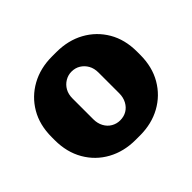

<svg xmlns="http://www.w3.org/2000/svg" viewBox="-127 -687 863 863"><g transform="rotate(-45 304.5 -255.5)"><path d="M291 10Q217 10 158.5 -22Q100 -54 66.5 -112Q33 -170 33 -246V-266Q33 -343 66.5 -400Q100 -457 158 -489Q216 -521 290 -521H318Q393 -521 451 -489Q509 -457 542.5 -400Q576 -343 576 -266V-246Q576 -169 542.5 -111.5Q509 -54 451 -22Q393 10 319 10ZM304 -101Q328 -101 346.5 -112Q365 -123 376 -143.5Q387 -164 387 -190V-322Q387 -349 376 -368.5Q365 -388 346.5 -399.5Q328 -411 304 -411Q282 -411 263 -399.5Q244 -388 233 -368.5Q222 -349 222 -322V-190Q222 -164 233 -143.5Q244 -123 263 -112Q282 -101 304 -101Z"/></g></svg>

Font: Chivo Medium ExtraBold
Style: Regular
Weight: 800
Version: Version 2.002